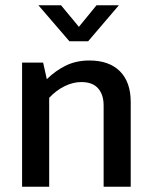

<svg xmlns="http://www.w3.org/2000/svg" viewBox="-20 -710 582 730"><path d="M167 0H64V-472H144L158 -409Q193 -443 232 -461.5Q271 -480 320 -480Q395 -480 436 -439Q477 -398 477 -322V0H374V-309Q374 -350 353 -374Q332 -398 289 -398Q258 -398 226 -382.5Q194 -367 167 -338ZM126 -690H212L280 -608L347 -690H432L315 -553H244Z"/></svg>

Font: Mukta Vaani Medium
Style: Regular
Weight: 500
Designer: Noopur Datye, Girish Dalvi, Yashodeep Gholap, Pallavi Karambelkar
Foundry: Ek Type
Version: Version 2.538;PS 1.000;hotconv 16.6.51;makeotf.lib2.5.65220;